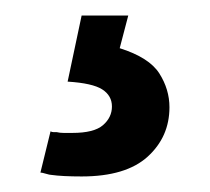

<svg xmlns="http://www.w3.org/2000/svg" viewBox="-20 -20 270 247"><path d="M85 207Q73 207 63 206.5Q53 206 46 205Q44 205 39 203.5Q34 202 32 202L45 149Q47 150 49 150Q51 150 53 150Q57 151 62 151Q67 151 73 151Q101 151 112.5 141Q124 131 124 117Q124 103 111.5 95Q99 87 67 85L85 0H145L134 42Q172 54 185 74.5Q198 95 198 118Q198 156 170 181.5Q142 207 85 207Z"/></svg>

Font: Golos UI VF
Style: Regular
Weight: 400
Designer: A.Korolkova, Vitaly Kuzmin
Foundry: ParaType Ltd
Version: Version 2.000